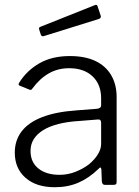

<svg xmlns="http://www.w3.org/2000/svg" viewBox="-20 -775 584 805"><path d="M393 -67Q354 -29 309.5 -9.5Q265 10 210 10Q132 10 87 -29.5Q42 -69 42 -135Q42 -187 71 -224.5Q100 -262 157 -284Q214 -306 298 -312L387 -319Q395 -320 399.5 -323.5Q404 -327 404 -334V-363Q404 -421 368 -455Q332 -489 270 -489Q223 -489 185 -467.5Q147 -446 116 -404Q113 -400 110.5 -398.5Q108 -397 104 -399L62 -416Q59 -418 58 -420.5Q57 -423 61 -429Q92 -479 145 -509.5Q198 -540 273 -540Q336 -540 379.5 -519.5Q423 -499 446 -460Q469 -421 469 -368V-13Q469 -5 466 -2.5Q463 0 456 0H419Q414 0 411 -3.5Q408 -7 407 -13L405 -65Q403 -79 393 -67ZM404 -259Q404 -276 390 -274L315 -268Q263 -265 224.5 -255Q186 -245 160.5 -229Q135 -213 121.5 -191.5Q108 -170 108 -142Q108 -95 141 -68.5Q174 -42 230 -42Q264 -42 296 -54.5Q328 -67 353 -86Q378 -107 391 -129Q404 -151 404 -171V-259ZM389 -749 402 -710Q406 -699 393 -695L165 -624Q160 -622 156.5 -623.5Q153 -625 151 -630L145 -649Q141 -659 148 -662L379 -754Q386 -757 389 -749Z"/></svg>

Font: Libre Franklin Light
Style: Regular
Weight: 300
Designer: Pablo Impallari, Rodrigo Fuenzalida, Nhung Nguyen
Foundry: Impallari Type
Version: Version 3.000